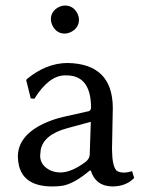

<svg xmlns="http://www.w3.org/2000/svg" viewBox="-20 -668 521 698"><path d="M165 -597.2Q165 -627.4 193.4 -642.1Q204.6 -647.5 215.8 -647.9Q246.1 -647.9 261.2 -619.6Q266.6 -608.4 267.1 -597.2Q267.1 -566.9 238.3 -551.8Q227.1 -546.4 215.8 -545.9Q185.5 -545.9 170.9 -574.7Q165.5 -585.9 165 -597.2ZM310.1 -225.1 225.1 -202.1Q138.2 -178.7 127.9 -122.6Q126.5 -112.3 126 -102.1Q126 -67.4 161.6 -49.3Q179.7 -41 200.2 -41Q240.7 -41.5 292 -80.1Q305.7 -91.8 306.2 -106ZM310.1 -47.9H306.2Q249.5 0 207 7.3Q190.4 9.8 169.9 9.8Q68.8 9.8 49.3 -64Q45.4 -80.1 44.9 -98.1Q44.9 -173.8 138.2 -218.3Q170.9 -233.9 210.9 -243.2L304.2 -264.2Q310.5 -268.1 311 -275.9Q311 -387.2 231 -393.6Q223.6 -394 214.8 -394Q157.2 -392.6 105 -309.1L91.8 -310.1L75.2 -377L78.1 -380.9Q147.9 -438.5 225.1 -439Q388.7 -436.5 390.1 -276.9Q390.1 -272.5 389.2 -231Q387.2 -144.5 387.2 -126Q387.7 -63.5 403.8 -47.9Q412.6 -40.5 433.1 -40.5Q445.8 -41 460 -45.9L467.8 -21Q438 9.8 388.2 9.8Q327.6 8.8 310.1 -47.9Z"/></svg>

Font: Linux Biolinum O
Style: Regular
Weight: 400
Designer: Philipp H. Poll
Foundry: Philipp H. Poll
Version: Version 1.0.4